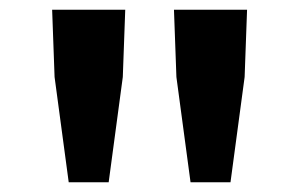

<svg xmlns="http://www.w3.org/2000/svg" viewBox="-20 -799 614 394"><path d="M121 -425 92 -641 87 -779H237L232 -641L203 -425ZM371 -425 342 -641 337 -779H487L482 -641L453 -425Z"/></svg>

Font: Noto Sans JP Thin
Style: Bold
Weight: 700
Version: Version 2.004-H2;hotconv 1.0.118;makeotfexe 2.5.65603